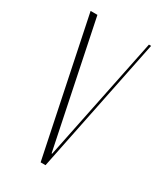

<svg xmlns="http://www.w3.org/2000/svg" viewBox="-134 -553 521 610"><g transform="rotate(30 126.0 -248.0)"><path d="M136 0H118L15 -496H40L134 -42H136L229 -496H237Z"/></g></svg>

Font: Moniqa Thin Display
Style: Regular
Weight: 100
Designer: Rajesh Rajput
Foundry: Rajesh Rajput
Version: Version 1.000